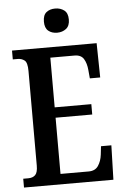

<svg xmlns="http://www.w3.org/2000/svg" viewBox="-60 -955 643 997"><g transform="rotate(-5 261.0 -456.0)"><path d="M24 0V-46H50Q74 -46 87 -59Q100 -72 100 -108V-601Q100 -645 85 -656.5Q70 -668 50 -668H24V-714H465L468 -535H414L410 -579Q407 -614 393 -637Q379 -660 345 -660H219V-401H410V-347H219V-54H366Q400 -54 416 -78Q432 -102 436 -135L441 -179H495L490 0ZM266 -786Q238 -786 220 -801Q202 -816 202 -849Q202 -883 220 -897.5Q238 -912 266 -912Q293 -912 312.5 -897.5Q332 -883 332 -849Q332 -816 312.5 -801Q293 -786 266 -786Z"/></g></svg>

Font: Noto Serif ExtraCondensed SemiBold
Style: Regular
Weight: 600
Width: 2
Designer: Monotype Design Team
Foundry: Monotype Imaging Inc.
Version: Version 2.015; ttfautohint (v1.8.4.7-5d5b)